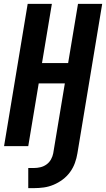

<svg xmlns="http://www.w3.org/2000/svg" viewBox="-20 -755 548 992"><path d="M156 217H126V113H156Q172 113 189 109Q206 105 220.5 94.5Q235 84 243.5 68.5Q252 53 255 37L315 -324H180L126 0H1L123 -735H248L197 -429H332L383 -735H508L380 37Q376 62 367 87Q358 112 342 134Q326 156 304 172.5Q282 189 257 199.5Q232 210 206.5 213.5Q181 217 156 217Z"/></svg>

Font: Iosevka SS04 Extrabold Oblique
Style: Regular
Weight: 800
Italic angle: -9°
Monospace: yes
Designer: Belleve Invis
Foundry: Belleve Invis
Version: Version 19.0.0; ttfautohint (v1.8.4)